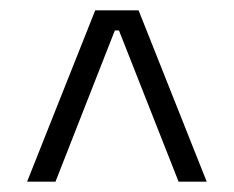

<svg xmlns="http://www.w3.org/2000/svg" viewBox="-20 -659 453 372"><path d="M164.5 -639H248.5L380.5 -307H326L210.5 -600H202.5L87.5 -307H32.5Z"/></svg>

Font: Anek Tamil Medium Light
Style: Regular
Weight: 300
Version: Version 1.003